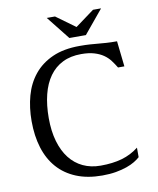

<svg xmlns="http://www.w3.org/2000/svg" viewBox="-98 -989 884 1076"><g transform="rotate(-10 344.0 -451.0)"><path d="M397 -45.4Q465.8 -45.4 518.6 -60.5Q571.3 -75.7 614.3 -109.4V-55.2Q602.1 -43.9 582.8 -32.2Q563.5 -20.5 536.4 -11Q509.3 -1.5 474.6 4.6Q439.9 10.7 397 10.7Q312.5 10.7 249 -15.4Q185.5 -41.5 143.3 -89.4Q101.1 -137.2 79.8 -205.3Q58.6 -273.4 58.6 -357.9Q58.6 -434.6 77.1 -501.7Q95.7 -568.8 136.5 -618.9Q177.2 -668.9 241.5 -697.8Q305.7 -726.6 397 -726.6Q431.6 -726.6 455.3 -724.9Q479 -723.1 501 -721.2Q522.9 -719.2 547.4 -717.5Q571.8 -715.8 607.9 -715.8L624 -570.3H587.9Q574.7 -592.3 559.6 -612.3Q544.4 -632.3 522.7 -647.2Q501 -662.1 470.7 -671.1Q440.4 -680.2 397 -680.2Q336.4 -680.2 291.3 -657.7Q246.1 -635.3 216.1 -593.3Q186 -551.3 171.1 -491.7Q156.2 -432.1 156.2 -357.9Q156.2 -283.7 173.1 -225.6Q189.9 -167.5 221.2 -127.4Q252.4 -87.4 296.9 -66.4Q341.3 -45.4 397 -45.4ZM398.4 -834 505.9 -913.1H551.8L441.9 -780.3H348.1L242.7 -913.1H289.6Z"/></g></svg>

Font: Arian AMU Serif
Style: Regular
Weight: 400
Designer: Ruben Hakobyan (Tarumian)
Foundry: Ruben Hakobyan (Tarumian)
Version: Version 1.002